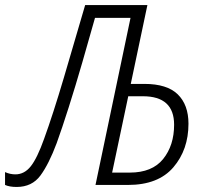

<svg xmlns="http://www.w3.org/2000/svg" viewBox="-62 -734 815 762"><path d="M4 8Q65 8 98.5 -37.5Q132 -83 163 -166Q184 -224 211 -309Q238 -394 265 -487.5Q292 -581 315 -663H456L317 0H446Q566 0 626 -70Q686 -140 686 -243Q686 -318 643.5 -359.5Q601 -401 511 -401H457L523 -714H276Q236 -576 192 -427.5Q148 -279 113 -183Q86 -107 60.5 -74.5Q35 -42 -1 -42Q-22 -42 -42 -51V0Q-24 8 4 8ZM383 -49 447 -352H505Q629 -352 629 -239Q629 -157 585.5 -103Q542 -49 453 -49Z"/></svg>

Font: Noto Sans Display SemiCondensed Light
Style: Italic
Weight: 300
Width: 4
Italic angle: -12°
Designer: Monotype Design Team
Foundry: Monotype Imaging Inc.
Version: Version 1.900